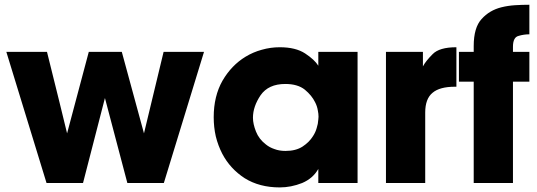

<svg xmlns="http://www.w3.org/2000/svg" viewBox="-20 -774 2271 812"><path d="M176.8 0Q215.8 0 331.1 0Q354.5 -89.8 423.8 -359.4Q447.3 -269.5 518.6 0Q557.6 0 672.9 0Q715.8 -138.7 842.8 -554.7Q799.8 -554.7 671.9 -554.7Q651.4 -468.8 588.9 -210Q565.4 -295.9 495.1 -554.7Q460 -554.7 355.5 -554.7Q332 -468.8 263.7 -210Q243.2 -295.9 178.7 -554.7Q135.7 -554.7 6.8 -554.7Q49.8 -416 176.8 0Z M1492.2 -554.7Q1451.2 -554.7 1326.2 -554.7Q1326.2 -540 1326.2 -496.1Q1310.5 -521.5 1270.5 -547.9Q1230.5 -574.2 1163.1 -574.2Q1124 -574.2 1086.9 -563.5Q1050.8 -553.7 1018.6 -534.2Q959 -498 920.9 -432.6Q883.8 -367.2 883.8 -278.3Q883.8 -236.3 892.6 -197.3Q902.3 -158.2 919.9 -124Q953.1 -60.5 1014.6 -20.5Q1077.1 18.6 1163.1 18.6Q1210.9 18.6 1257.8 0Q1303.7 -19.5 1326.2 -59.6Q1326.2 -40 1326.2 0Q1368.2 0 1492.2 0Q1492.2 -138.7 1492.2 -554.7ZM1049.8 -276.4Q1049.8 -323.2 1082 -371.1Q1115.2 -418.9 1186.5 -418.9Q1239.3 -418.9 1269.5 -394.5Q1298.8 -370.1 1312.5 -341.8Q1321.3 -325.2 1324.2 -306.6Q1327.1 -293 1327.1 -280.3Q1327.1 -274.4 1326.2 -268.6Q1325.2 -250 1319.3 -232.4Q1314.5 -214.8 1303.7 -198.2Q1288.1 -172.9 1259.8 -154.3Q1231.4 -135.7 1187.5 -135.7Q1161.1 -135.7 1140.6 -143.6Q1120.1 -150.4 1104.5 -163.1Q1075.2 -185.5 1062.5 -217.8Q1049.8 -250 1049.8 -275.4Q1049.8 -275.4 1049.8 -276.4Z M1612.3 0Q1654.3 0 1778.3 0Q1778.3 -74.2 1778.3 -297.9Q1778.3 -356.4 1809.6 -381.8Q1839.8 -407.2 1903.3 -407.2Q1905.3 -407.2 1910.2 -407.2Q1910.2 -449.2 1910.2 -574.2Q1837.9 -574.2 1809.6 -544.9Q1780.3 -515.6 1768.6 -493.2Q1768.6 -513.7 1768.6 -554.7Q1729.5 -554.7 1612.3 -554.7Q1612.3 -520.5 1612.3 -416Q1612.3 -311.5 1612.3 0Z M1983.4 0Q2024.4 0 2149.4 0Q2149.4 -107.4 2149.4 -428.7Q2166 -428.7 2218.8 -428.7Q2218.8 -460.9 2218.8 -554.7Q2201.2 -554.7 2149.4 -554.7Q2149.4 -560.5 2149.4 -576.2Q2149.4 -616.2 2172.9 -622.1Q2195.3 -628.9 2218.8 -628.9Q2218.8 -670.9 2218.8 -753.9Q2188.5 -753.9 2158.2 -752Q2127.9 -750 2100.6 -743.2Q2049.8 -730.5 2016.6 -693.4Q1983.4 -657.2 1983.4 -579.1Q1983.4 -571.3 1983.4 -554.7Q1967.8 -554.7 1920.9 -554.7Q1920.9 -545.9 1920.9 -519.5Q1920.9 -497.1 1920.9 -428.7Q1936.5 -428.7 1983.4 -428.7Q1983.4 -321.3 1983.4 0Z"/></svg>

Font: Avakin
Style: Bold
Weight: 700
Designer: Herb Lubalin, Tom Carnase, Ed Benguiat, Adobe Type Staff
Version: Version 1.0